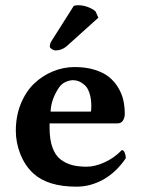

<svg xmlns="http://www.w3.org/2000/svg" viewBox="-20 -698 540 728"><path d="M259.8 -675.8 176.8 -544.9C171.5 -537.1 168.9 -529.1 168.9 -521C168.9 -518.1 171.5 -515 176.5 -511.7C181.6 -508.5 186 -506.8 189.9 -506.8C206.2 -506.8 220.5 -512.2 232.9 -522.9L353 -630.9L342.8 -653.8C338.2 -659.3 329.3 -664.8 316.2 -670.2C303 -675.5 289.6 -678.2 275.9 -678.2C270 -678.2 264.6 -677.4 259.8 -675.8ZM171.9 -274.9C172.9 -305.2 183.3 -335.3 203.1 -365.2C210.3 -375.7 219 -383.1 229.2 -387.5C239.5 -391.8 248.7 -394 256.8 -394C264.3 -394 271.7 -392.6 279.1 -389.6C286.4 -386.7 293.8 -381.9 301.3 -375.2C308.8 -368.6 314.8 -358.4 319.3 -344.7C323.9 -331.1 326.2 -314.8 326.2 -295.9C326.2 -283.2 325.5 -276.2 324.2 -274.9ZM441.9 -128.9C422.4 -108.7 400.4 -93.2 376 -82.3C351.6 -71.4 329.3 -65.9 309.1 -65.9C287.9 -65.9 269.4 -68 253.7 -72C237.9 -76.1 223.2 -83.3 209.7 -93.5C196.2 -103.8 185.9 -119 178.7 -139.2C171.5 -159.3 168 -184.2 168 -213.9V-230H423.8C434.6 -230 442.1 -233.7 446.5 -241.2C450.9 -248.7 453.1 -257 453.1 -266.1C453.1 -284 451.3 -301.1 447.8 -317.4C444.2 -333.7 437.7 -349.6 428.5 -365.2C419.2 -380.9 407.6 -394.4 393.6 -405.8C379.6 -417.2 361.4 -426.4 339.1 -433.3C316.8 -440.3 291.5 -443.8 263.2 -443.8C234.5 -443.8 206.9 -438.3 180.2 -427.2C153.5 -416.2 129.7 -400.6 108.9 -380.6C88.1 -360.6 71.4 -335.1 58.8 -304.2C46.3 -273.3 40 -239.3 40 -202.1C40 -171.9 45.9 -141.9 57.6 -112.3C69.7 -83 86.1 -58.9 106.9 -40C143.4 -6.8 197.8 9.8 270 9.8C305.5 9.8 339.4 0.7 371.8 -17.3C404.2 -35.4 432.6 -62.3 457 -98.1C457 -105.6 455.6 -112.6 452.9 -119.1C450.1 -125.7 446.5 -128.9 441.9 -128.9Z"/></svg>

Font: Linux Biolinum G
Style: Bold
Weight: 700
Designer: Philipp H. Poll
Foundry: Philipp H. Poll
Version: Version 1.1.0